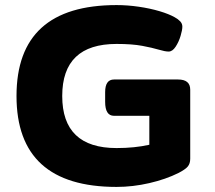

<svg xmlns="http://www.w3.org/2000/svg" viewBox="-20 -728 845 756"><path d="M439 8Q45 8 45 -350Q45 -708 439 -708Q482 -708 526.5 -701.5Q571 -695 608 -684Q645 -673 668 -660Q681 -653 689.5 -644Q698 -635 698 -623Q698 -610 691 -586.5Q684 -563 671.5 -544Q659 -525 644 -525Q630 -525 605 -532.5Q580 -540 540 -547.5Q500 -555 439 -555Q225 -555 225 -350Q225 -145 439 -145Q510 -145 568 -158V-272H429Q394 -272 394 -327V-365Q394 -415 429 -415H681Q729 -415 729 -375V-103Q729 -84 719.5 -72.5Q710 -61 683 -47Q633 -22 568 -7Q503 8 439 8Z"/></svg>

Font: Asap Expanded ExtraBold
Style: Regular
Weight: 800
Width: 7
Designer: Pablo Cosgaya
Foundry: Omnibus-Type
Version: Version 3.001; ttfautohint (v1.8.4.7-5d5b)